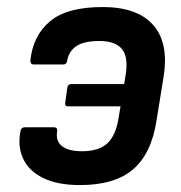

<svg xmlns="http://www.w3.org/2000/svg" viewBox="-20 -523 521 554"><path d="M276.2 -502.7Q375.9 -502.7 421.8 -451.1Q467.7 -399.6 452 -301.4L431.5 -174.4Q416.8 -79.5 363.9 -34.3Q311 11 210.9 11Q146.1 11 104.9 -9.2Q63.6 -29.4 47.1 -64.6Q30.6 -99.7 38.9 -143.5Q41 -155.7 50.8 -155.7H135.8Q146.3 -155.7 144.9 -144.3Q140.3 -116.3 158.8 -101.4Q177.2 -86.6 216.4 -86.6Q265.3 -86.6 289.8 -109.5Q314.3 -132.5 321.9 -181.5L327.8 -216.2H175.4Q166.7 -216.2 168.1 -225.6L174.4 -271.1Q176.4 -280.4 185.8 -280.4H338.1L342 -303Q351.3 -357.4 332.2 -381.1Q313.2 -404.7 266.5 -404.7Q223 -404.7 201 -390.4Q179 -376 173.7 -347.7Q172.3 -336.9 162.2 -336.9H77.8Q67.1 -336.9 67.7 -349Q75.3 -420.5 124.3 -461.6Q173.4 -502.7 276.2 -502.7Z"/></svg>

Font: Sofia Sans Semi Condensed
Style: Italic
Weight: 400
Italic angle: -9°
Designer: Botio Nikoltchev, Ani Petrova
Foundry: lettersoup
Version: Version 4.101